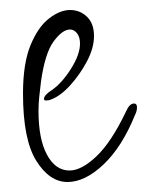

<svg xmlns="http://www.w3.org/2000/svg" viewBox="-20 -351 294 384"><path d="M115 13Q79 13 52.5 -29.5Q26 -72 26 -164Q26 -224 41 -260.5Q56 -297 78 -314Q100 -331 120 -331Q140 -331 154 -317.5Q168 -304 168 -279Q168 -255 154 -228.5Q140 -202 120.5 -180.5Q101 -159 82 -152Q78 -150 72 -150Q68 -150 68 -153Q68 -161 84 -171Q104 -185 122 -213.5Q140 -242 140 -264Q140 -277 134 -284.5Q128 -292 120 -292Q105 -292 87.5 -268.5Q70 -245 62 -188Q60 -172 58.5 -157.5Q57 -143 57 -129Q57 -73 74 -41.5Q91 -10 119 -10Q143 -10 173 -38.5Q203 -67 232 -128Q239 -144 248 -144Q254 -144 254 -136Q254 -129 250 -121Q224 -57 187 -22Q150 13 115 13Z"/></svg>

Font: Inspiration
Style: Regular
Weight: 400
Designer: Robert E. Leuschke
Foundry: Robert E. Leuschke
Version: Version 2.010; ttfautohint (v1.8.3)